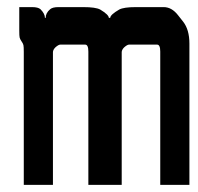

<svg xmlns="http://www.w3.org/2000/svg" viewBox="-20 -520 558 540"><path d="M440.4 -500Q462.9 -500 480.5 -477.5L495.1 -459Q512.7 -436.5 512.7 -397.5V0H430.7V-375Q430.7 -394.5 421.9 -394.5H342.8Q337.9 -394.5 329.1 -386.7Q322.3 -379.9 322.3 -373V0H228.5V-375Q228.5 -394.5 219.7 -394.5H149.4Q144.5 -394.5 135.7 -386.7Q128.9 -379.9 128.9 -373V0H46.9V-374Q46.9 -388.7 45.9 -393.1Q44.9 -397.5 40.5 -403.8Q36.1 -410.2 35.2 -414.6Q34.2 -418.9 34.2 -433.6V-500H70.3Q86.9 -500 93.8 -494.1Q106.4 -481.4 106.4 -469.7H108.4Q108.4 -483.4 121.1 -494.1Q127.9 -500 144.5 -500H213.9Q249 -500 261.7 -493.2Q286.1 -478.5 286.1 -469.7H290Q290 -478.5 315.4 -493.2Q328.1 -500 362.3 -500Z"/></svg>

Font: Vancouver Drive
Style: Bold
Weight: 700
Designer: Valery Zaveryaev
Foundry: Cyreal (www.cyreal.org)
Version: Version 1.01